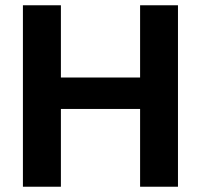

<svg xmlns="http://www.w3.org/2000/svg" viewBox="-20 -708 762 728"><path d="M654.8 0H511.2V-294.9H210.9V0H66.9V-688H210.9V-414.1H511.2V-688H654.8Z"/></svg>

Font: Libra Sans Modern
Style: Bold
Weight: 700
Foundry: Stefan Peev, Context Ltd
Version: Version 1.000